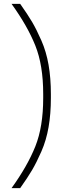

<svg xmlns="http://www.w3.org/2000/svg" viewBox="-20 -860 340 1000"><path d="M245 -370V-350Q245 -267 233 -198Q221 -129 195.5 -71Q170 -13 147 26Q124 65 85 120H40Q123 5 164 -97.5Q205 -200 205 -350V-370Q205 -520 164 -622.5Q123 -725 40 -840H85Q124 -785 147 -746Q170 -707 195.5 -649Q221 -591 233 -522Q245 -453 245 -370Z"/></svg>

Font: Cooper Hewitt
Style: Light
Weight: 703
Designer: Village Type and Design LLC
Foundry: Cooper Hewitt Smithsonian Design Museum
Version: 1.000